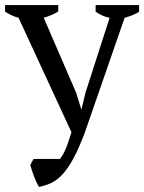

<svg xmlns="http://www.w3.org/2000/svg" viewBox="-31 -520 567 755"><path d="M42 -450Q27 -454 14.5 -460Q2 -466 -11 -474V-500H198V-475Q177 -461 141 -450L269 -154L288 -92H290L305 -155L400 -450Q370 -456 345 -474V-500H516V-474Q495 -460 459 -450L303 0Q279 64 257.5 103.5Q236 143 214.5 166Q193 189 170.5 199.5Q148 210 122 215Q111 196 102.5 173Q94 150 88 129L101 105H205Q211 97 215.5 89.5Q220 82 225 71Q230 60 236 43Q242 26 250 0Z"/></svg>

Font: PTSerif
Style: Regular
Weight: 400
Designer: A.Korolkova, O.Umpeleva, V.Yefimov
Foundry: ParaType Ltd
Version: Version 1.000W OFL; ttfautohint (v1.2) -l 8 -r 50 -G 200 -x 